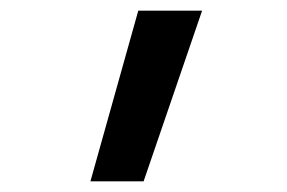

<svg xmlns="http://www.w3.org/2000/svg" viewBox="-20 -792 540 361"><path d="M150 -451 240 -772H360L250 -451Z"/></svg>

Font: Iosevka Slab Semibold
Style: Regular
Weight: 600
Monospace: yes
Designer: Belleve Invis
Foundry: Belleve Invis
Version: Version 11.1.1; ttfautohint (v1.8.3)